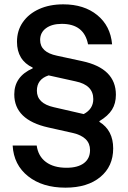

<svg xmlns="http://www.w3.org/2000/svg" viewBox="-20 -705 590 885"><path d="M281.7 160Q175.8 160 109.6 107.5Q43.3 55 38.3 -34.2H149.2Q155.8 15 191.7 41.7Q227.5 68.3 286.7 68.3Q338.3 68.3 366.7 47.1Q395 25.8 395 -13.3Q395 -74.2 314.2 -92.5L202.5 -117.5Q45.8 -152.5 45.8 -270Q45.8 -352.5 130.8 -390V-393.3Q58.3 -427.5 58.3 -512.5Q58.3 -564.2 85.4 -602.9Q112.5 -641.7 160.4 -663.3Q208.3 -685 271.7 -685Q367.5 -685 428.3 -635.4Q489.2 -585.8 496.7 -500.8H385.8Q367.5 -595 265 -595Q219.2 -595 192.1 -575Q165 -555 165 -520.8Q165 -464.2 242.5 -448.3L358.3 -423.3Q514.2 -390 514.2 -268.3Q514.2 -228.3 496.3 -199.6Q478.3 -170.8 438.3 -146.7V-143.3Q501.7 -104.2 501.7 -20.8Q501.7 61.7 442.5 110.8Q383.3 160 281.7 160ZM365.8 -179.2Q410 -202.5 410 -248.3Q410 -313.3 328.3 -330L204.2 -357.5Q150 -340 150 -286.7Q150 -228.3 228.3 -210.8Z"/></svg>

Font: Funnel Sans Medium
Style: Regular
Weight: 500
Version: Version 1.000; Beta; Release 5; Build 24; ttfautohint (v1.8.